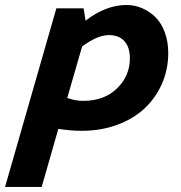

<svg xmlns="http://www.w3.org/2000/svg" viewBox="-81 -510 715 760"><path d="M-61 230 142.1 -477.1H250L257.8 -428.2Q337.9 -490.2 419.9 -490.2Q451.2 -490.2 480 -478.3Q508.8 -466.3 532.7 -443.6Q556.6 -420.9 570.8 -383.5Q585 -346.2 585 -299.8Q585 -235.4 560.3 -179Q535.6 -122.6 491.7 -81.3Q447.8 -40 383.3 -16.1Q318.8 7.8 242.2 7.8Q197.8 7.8 149.9 0L84 230ZM350.1 -371.1Q305.2 -371.1 244.1 -326.2L185.1 -122.1Q217.8 -110.8 248 -110.8Q332.5 -110.8 382.8 -160.6Q433.1 -210.4 433.1 -278.8Q433.1 -323.7 411.1 -347.4Q389.2 -371.1 350.1 -371.1Z"/></svg>

Font: IntelOne Mono Bold
Style: Italic
Weight: 700
Italic angle: -16°
Designer: Fred Shallcrass
Foundry: Frere-Jones Type LLC
Version: Version 1.200;hotconv 1.1.0;makeotfexe 2.6.0;FJTRelease1.2